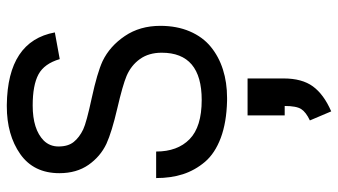

<svg xmlns="http://www.w3.org/2000/svg" viewBox="-232 -444 983 558"><g transform="rotate(-90 259.0 -164.5)"><path d="M203.1 64H310.5V168.9Q310.5 222.2 287.4 253.9Q264.2 285.6 214.8 307.1L188.5 245.1Q212.4 233.9 221.4 220Q230.5 206.1 230.5 171.9H203.1ZM120.6 -346.2Q83.5 -363.8 59.3 -398.4Q35.2 -433.1 35.2 -482.9Q35.2 -557.6 90.8 -596.7Q146.5 -635.7 229.5 -635.7H233.9Q418.9 -633.3 444.3 -496.1L366.7 -481.9Q353.5 -526.9 322.3 -543.7Q291 -560.5 231.9 -560.5Q162.6 -560.5 129.9 -528.3Q112.8 -510.7 112.8 -485.4Q112.8 -457.5 126 -441.2Q139.2 -424.8 162.6 -413.6Q182.1 -404.3 254.4 -388.7Q326.7 -373 360.8 -357.4Q404.3 -336.4 433.8 -292.7Q463.4 -249 463.4 -189.5Q463.4 -141.6 447.3 -104Q431.2 -66.4 402.6 -43Q374 -19.5 336.4 -7.6Q298.8 4.4 254.4 4.4H245.1Q182.6 2.9 137.7 -13.9Q92.8 -30.8 68.1 -59.8Q43.5 -88.9 32.2 -123.8Q21 -158.7 21 -201.7H98.1Q98.1 -139.6 134 -104.5Q169.9 -69.3 248 -69.3Q385.3 -69.3 385.3 -185.5Q385.3 -223.1 366.9 -248.8Q348.6 -274.4 317.9 -287.6Q291.5 -298.8 223.1 -314.7Q154.8 -330.6 120.6 -346.2Z"/></g></svg>

Font: FantasqueSansM Nerd Font
Style: Regular
Weight: 400
Monospace: yes
Designer: Jany Belluz
Version: Version 1.8.0 ; ttfautohint (v1.8.2);Nerd Fonts 3.4.0